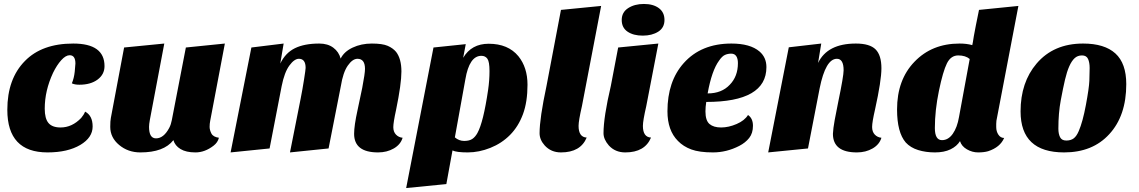

<svg xmlns="http://www.w3.org/2000/svg" viewBox="-20 -750 5752 970"><path d="M508 -416Q508 -374 473 -348Q438 -322 381 -322Q357 -322 343 -329Q354 -355 357.5 -387.5Q361 -420 361 -429Q361 -471 332 -471Q312 -471 289.5 -446Q267 -421 248 -382Q206 -292 206 -201Q206 -151 225 -128.5Q244 -106 286 -106Q344 -106 390 -154Q403 -169 410 -186Q448 -166 448 -111Q448 -55 386 -18Q322 20 220 20Q17 20 17 -195Q17 -352 106 -442Q192 -530 350 -530Q508 -530 508 -416Z M856 -42Q808 20 689 20Q627 20 582 -17.5Q537 -55 537 -109Q537 -139 540 -154L607 -510L810 -530L737 -144Q733 -122 733 -109Q733 -51 768 -51Q807 -51 835 -104Q844 -121 848 -143L919 -510L1116 -530L1042 -140Q1039 -125 1039 -109Q1039 -93 1048 -75.5Q1057 -58 1086 -54Q1080 -30 1059 -14Q1015 20 967.5 20Q920 20 892 3Q864 -14 856 -42Z M1890 20Q1769 20 1769 -74Q1769 -115 1786.5 -194.5Q1804 -274 1810 -306Q1824 -379 1824 -402Q1824 -453 1786 -453Q1761 -453 1737 -418.5Q1713 -384 1702 -315L1640 0L1445 20L1499 -252Q1508 -297 1516 -348Q1524 -399 1524 -407Q1524 -453 1490 -453Q1467 -453 1442 -419Q1417 -385 1403 -315L1342 0L1145 20L1250 -510L1413 -530L1396 -429Q1422 -483 1470 -506.5Q1518 -530 1593 -530Q1636 -530 1664 -509Q1692 -488 1701 -454Q1718 -489 1761.5 -509.5Q1805 -530 1858.5 -530Q1912 -530 1938.5 -518.5Q1965 -507 1981 -488Q2008 -453 2008 -389Q2008 -326 1981 -195Q1967 -131 1967 -107.5Q1967 -84 1980.5 -70Q1994 -56 2014 -54Q2004 -20 1969.5 0Q1935 20 1890 20Z M2266 10 2235 180 2032 200 2170 -510 2333 -527 2320 -458Q2362 -529 2449 -529Q2547 -529 2599 -466Q2645 -409 2645 -322Q2645 -235 2622 -173Q2599 -111 2557 -68.5Q2515 -26 2457.5 -3Q2400 20 2343 20Q2286 20 2266 10ZM2278 -56Q2299 -38 2325 -38Q2351 -38 2366 -48Q2381 -58 2392 -78Q2422 -132 2446 -296Q2453 -344 2453 -391Q2453 -438 2442.5 -453Q2432 -468 2412 -468Q2351 -468 2331 -349Z M2944 -55Q2913 20 2814 20Q2764 20 2732 -15Q2706 -44 2706 -77Q2706 -152 2741 -316L2814 -700L3017 -720L2920 -214Q2903 -140 2903 -114Q2903 -57 2944 -55Z M3269 -55Q3238 20 3139 20Q3088 20 3056 -15Q3029 -46 3029 -77Q3029 -158 3066 -316L3103 -510L3306 -530L3245 -214Q3228 -140 3228 -114Q3228 -57 3269 -55ZM3121 -649Q3121 -688 3153.5 -709Q3186 -730 3233 -730Q3280 -730 3308.5 -709Q3337 -688 3337 -649Q3337 -610 3305.5 -590Q3274 -570 3227 -570Q3180 -570 3150.5 -590Q3121 -610 3121 -649Z M3759 -169Q3784 -152 3784 -114.5Q3784 -77 3765 -53Q3746 -29 3715 -13Q3651 20 3582 20Q3513 20 3472.5 5Q3432 -10 3405 -38Q3352 -91 3352 -188Q3352 -339 3434 -431Q3522 -530 3675 -530Q3770 -530 3817 -490Q3852 -460 3852 -411Q3852 -235 3548 -235Q3544 -209 3544 -187Q3544 -141 3564.5 -123.5Q3585 -106 3623 -106Q3661 -106 3701.5 -123.5Q3742 -141 3759 -169ZM3555 -278Q3626 -278 3667 -322Q3708 -364 3708 -431Q3708 -454 3699.5 -466.5Q3691 -479 3674 -479Q3657 -479 3642.5 -472.5Q3628 -466 3613 -444Q3576 -394 3555 -278Z M4309 20Q4188 20 4188 -74Q4189 -100 4197 -144L4215 -236Q4242 -366 4242 -395Q4242 -453 4208 -453Q4151 -453 4121 -304L4062 0L3861 20L3965 -511L4129 -530L4113 -432Q4160 -530 4304 -530Q4374 -530 4403.5 -500.5Q4433 -471 4433 -405Q4433 -343 4401 -198Q4386 -133 4386 -108.5Q4386 -84 4399.5 -70Q4413 -56 4433 -54Q4423 -20 4388.5 0Q4354 20 4309 20Z M4828 -530Q4864 -530 4892 -522Q4893 -526 4895 -537L4900 -568Q4904 -588 4910 -621L4926 -700L5125 -720L5014 -140Q5013 -134 5013 -124V-108Q5013 -86 5024 -69.5Q5035 -53 5053 -53Q5033 -6 4972 14Q4951 20 4921.5 20Q4892 20 4865 4.5Q4838 -11 4830 -37Q4814 -11 4782 4.5Q4750 20 4703.5 20Q4657 20 4618.5 8Q4580 -4 4556 -30Q4512 -81 4512 -197Q4512 -347 4600 -438Q4688 -530 4828 -530ZM4703 -103Q4703 -42 4739 -42Q4771 -42 4793.5 -74Q4816 -106 4825 -159L4879 -452Q4858 -470 4821 -470Q4784 -470 4764 -430Q4744 -390 4723.5 -291Q4703 -192 4703 -103Z M5356 20Q5136 20 5136 -187Q5136 -334 5217 -429Q5303 -530 5452 -530Q5560 -530 5615 -480Q5670 -430 5670 -325Q5670 -165 5584 -72Q5500 20 5356 20ZM5327 -100Q5327 -74 5335.5 -57Q5344 -40 5367 -40Q5390 -40 5404.5 -51Q5419 -62 5430 -88Q5450 -134 5466 -219.5Q5482 -305 5483.5 -342Q5485 -379 5485 -406.5Q5485 -434 5477 -452Q5469 -470 5446.5 -470Q5424 -470 5409 -456Q5394 -442 5382 -415Q5370 -388 5360.5 -347.5Q5351 -307 5339 -243Q5327 -179 5327 -100Z"/></svg>

Font: Sansita One
Style: Regular
Weight: 400
Designer: Pablo Cosgaya
Foundry: Omnibus-Type
Version: Version 1.001